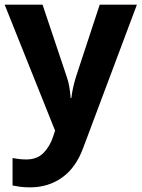

<svg xmlns="http://www.w3.org/2000/svg" viewBox="-20 -566 609 826"><path d="M0 -546H163L266 -239Q274 -217 278 -193.5Q282 -170 284 -144H287Q290 -170 295.5 -193.5Q301 -217 308 -239L409 -546H569L338 70Q307 155 247.5 197.5Q188 240 110 240Q85 240 66.5 237.5Q48 235 34 232V114Q45 116 60.5 118Q76 120 93 120Q140 120 167.5 91.5Q195 63 208 23L217 -4Z"/></svg>

Font: Noto Sans Medefaidrin
Style: Bold
Weight: 700
Designer: Dalton Maag Ltd
Foundry: Dalton Maag Ltd
Version: Version 1.002; ttfautohint (v1.8.4.7-5d5b)